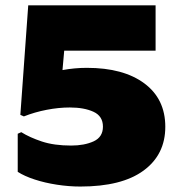

<svg xmlns="http://www.w3.org/2000/svg" viewBox="-20 -680 667 714"><path d="M278.8 13.7Q235.8 13.7 191.4 6.8Q147 0 108.9 -12.5Q70.8 -24.9 45.9 -41V-182.6L59.1 -188.5Q90.3 -168.9 135.7 -153.8Q181.2 -138.7 244.6 -138.7Q293.9 -138.7 328.4 -154.5Q362.8 -170.4 362.8 -209Q362.8 -248 327.9 -264.2Q293 -280.3 239.7 -280.3Q198.2 -280.3 153.8 -271.7Q109.4 -263.2 68.8 -247.1L55.7 -252.9L85 -660.2H558.6V-491.7H218.8L212.4 -419.4Q257.3 -427.7 303.2 -427.7Q439 -427.7 516.8 -369.9Q594.7 -312 594.7 -208.5Q594.7 -105 513.9 -45.7Q433.1 13.7 278.8 13.7Z"/></svg>

Font: Bevan
Style: Regular
Weight: 400
Designer: Vernon Adams
Foundry: Vernon Adams
Version: Version 2.100; ttfautohint (v1.8.3)